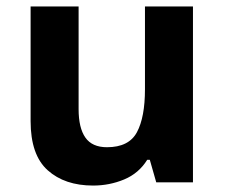

<svg xmlns="http://www.w3.org/2000/svg" viewBox="-20 -566 697 596"><path d="M579 -546V0H465L445 -70H437Q411 -28 365.5 -9Q320 10 269 10Q181 10 128 -37.5Q75 -85 75 -190V-546H224V-227Q224 -169 245 -139Q266 -109 312 -109Q380 -109 405 -155.5Q430 -202 430 -289V-546Z"/></svg>

Font: Noto Sans Nag Mundari
Style: Bold
Weight: 700
Version: Version 1.000